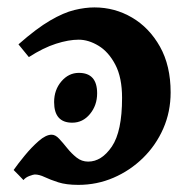

<svg xmlns="http://www.w3.org/2000/svg" viewBox="-20 -489 517 523"><path d="M193.4 14.6Q160.6 14.6 138.7 7.6Q116.7 0.5 101.8 -6.6Q86.9 -13.7 74.7 -13.7Q71.3 -13.7 60.5 -9.8Q49.8 -5.9 43.9 1.5Q39.1 -3.4 30.3 -12.7Q21.5 -22 17.1 -25.9Q28.3 -42 46.9 -64.7Q65.4 -87.4 85.2 -104.7Q105 -122.1 120.6 -122.1Q130.9 -122.1 141.1 -111.1Q151.4 -100.1 163.1 -85.4Q174.8 -70.8 188.7 -59.8Q202.6 -48.8 220.2 -48.8Q256.8 -48.8 284.7 -89.8Q312.5 -130.9 312.5 -222.2Q312.5 -277.8 294.2 -312.7Q275.9 -347.7 248.5 -364.3Q221.2 -380.9 194.3 -380.9Q167 -380.9 132.6 -369.9Q98.1 -358.9 58.6 -333.5L30.3 -368.2Q79.6 -411.6 116.5 -433.1Q153.3 -454.6 182.6 -461.7Q211.9 -468.8 237.3 -468.8Q292.5 -468.8 339.6 -441.2Q386.7 -413.6 415.8 -361.8Q444.8 -310.1 444.8 -237.3Q444.8 -184.6 424.8 -138.9Q404.8 -93.3 369.6 -58.8Q334.5 -24.4 289.3 -4.9Q244.1 14.6 193.4 14.6ZM244.6 -234.9Q244.6 -202.1 225.1 -178.5Q205.6 -154.8 176.8 -154.8Q127.4 -154.8 127.4 -210.9Q127.4 -244.1 147.2 -267.3Q167 -290.5 194.8 -290.5Q244.6 -290.5 244.6 -234.9Z"/></svg>

Font: Gentium Book Plus
Style: Bold
Weight: 700
Designer: Victor Gaultney, Annie Olsen, Iska Routamaa, Becca Hirsbrunner
Foundry: SIL International
Version: Version 6.101